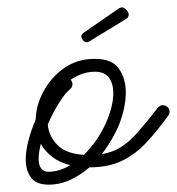

<svg xmlns="http://www.w3.org/2000/svg" viewBox="-20 -485 481 522"><path d="M112 17Q78 17 64 -2.5Q50 -22 50 -51Q50 -75 57.5 -103.5Q65 -132 77 -160Q78 -199 98.5 -237Q119 -275 154.5 -300Q190 -325 238 -325Q285 -325 303.5 -298Q322 -271 322 -234Q322 -212 317 -189.5Q312 -167 304 -147Q296 -127 284 -106.5Q272 -86 257 -66Q287 -71 309.5 -85.5Q332 -100 355 -126Q378 -152 409 -192Q415 -199 422 -199Q430 -199 435.5 -194Q441 -189 441 -181Q441 -175 437 -170Q408 -130 378.5 -98Q349 -66 312 -48Q275 -30 223 -30Q199 -9 171 4Q143 17 112 17ZM170 -242Q158 -233 141 -206Q124 -179 110 -147Q112 -116 135.5 -91.5Q159 -67 208 -64Q244 -99 266 -146.5Q288 -194 288 -232Q288 -258 276 -274Q264 -290 238 -290Q220 -290 203 -284Q186 -278 172 -268Q177 -263 177 -256Q177 -248 170 -242ZM85 -53Q85 -37 91.5 -27.5Q98 -18 112 -18Q141 -18 171 -36Q142 -43 122 -58.5Q102 -74 91 -94Q85 -70 85 -53ZM216 -370Q207 -370 202 -382L201 -386Q201 -389 203 -391.5Q205 -394 206 -395L303 -462Q308 -465 312 -465Q317 -465 323.5 -458Q330 -451 330 -446Q330 -437 322 -433L222 -372Q218 -370 216 -370Z"/></svg>

Font: Meow Script
Style: Regular
Weight: 400
Designer: Robert E. Leuschke
Foundry: Robert E. Leuschke
Version: Version 1.010; ttfautohint (v1.8.3)